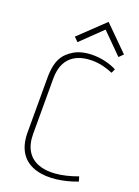

<svg xmlns="http://www.w3.org/2000/svg" viewBox="-170 -985 773 1066"><g transform="rotate(20 216.0 -451.5)"><path d="M397 -748 421 -772 279 -913 131 -772 155 -748 278 -867ZM419 -51C228 19 98 -26 98 -185V-513C98 -664 212 -680 268 -680C316 -680 357 -667 391 -653L402 -677C329 -716 218 -723 153 -685C100 -653 66 -613 66 -504V-183C66 34 269 37 427 -23Z"/></g></svg>

Font: Advent Pro
Style: ExtraLight
Weight: 250
Designer: Andreas Kalpakidis
Foundry: Andreas Kalpakidis
Version: Version 2.002 2007